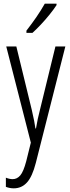

<svg xmlns="http://www.w3.org/2000/svg" viewBox="-20 -785 383 1046"><path d="M14 -532H69L153 -187Q162 -148 166 -127Q170 -106 173 -85H176Q181 -114 186 -138Q191 -162 198 -188L282 -532H336L175 103Q156 177 127 209Q98 241 55 241Q44 241 33.5 239Q23 237 12 233V183Q32 191 49 191Q73 191 90.5 170.5Q108 150 123 93L148 -8ZM288 -757Q273 -734 250 -705.5Q227 -677 202 -650.5Q177 -624 157 -606H124V-618Q155 -658 179 -693Q203 -728 224 -765H288Z"/></svg>

Font: Noto Sans Gurmukhi ExtraCondensed Light
Style: Regular
Weight: 300
Width: 2
Designer: Jelle Bosma - Monotype Design Team
Foundry: Monotype Imaging Inc.
Version: Version 2.004; ttfautohint (v1.8.4.7-5d5b)